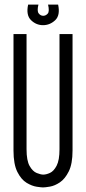

<svg xmlns="http://www.w3.org/2000/svg" viewBox="-20 -809 376 839"><path d="M168 10Q161 10 140.5 7Q120 4 96.5 -10Q73 -24 56 -57.5Q39 -91 39 -151V-660H96V-157Q96 -107 109.5 -83.5Q123 -60 140.5 -53Q158 -46 169 -46Q182 -46 198.5 -53.5Q215 -61 227.5 -85Q240 -109 240 -157V-660H297V-151Q297 -93 280.5 -60Q264 -27 241.5 -12Q219 3 198 6.5Q177 10 168 10ZM103 -789H148Q141 -761 149 -750.5Q157 -740 169 -740Q180 -740 188.5 -749.5Q197 -759 190 -789H234Q244 -742 221 -720.5Q198 -699 168 -699Q138 -699 115.5 -721Q93 -743 103 -789Z"/></svg>

Font: Bricolage Grotesque 48pt Condensed ExtraLight
Style: Regular
Weight: 200
Width: 3
Designer: Mathieu Triay
Foundry: Atelier Triay
Version: Version 1.000; ttfautohint (v1.8.4.7-5d5b);gftools[0.9.32]